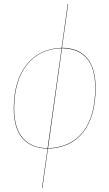

<svg xmlns="http://www.w3.org/2000/svg" viewBox="-20 -750 547 960"><path d="M458 -311Q458 -168.5 396.5 -89.6Q335 -10.7 219.7 -6.8L191.9 189.9H189.9L217.8 -6.8Q132.8 -9.3 90.8 -60.3Q48.8 -111.3 48.8 -207Q48.8 -344.2 112.3 -425.8Q175.8 -507.3 288.1 -510.7V-511.2L318.8 -730H320.8L290 -511.2Q374.5 -509.8 416.3 -458.7Q458 -407.7 458 -311ZM50.8 -207Q50.8 -111.8 92.8 -61.3Q134.8 -10.7 217.8 -8.8L288.1 -508.8Q176.8 -505.9 113.8 -425Q50.8 -344.2 50.8 -207ZM220.2 -8.8Q334.5 -13.2 395.3 -91.1Q456.1 -168.9 456.1 -311Q456.1 -505.4 290 -508.8Z"/></svg>

Font: Fira Sans Compressed Two
Style: Italic
Weight: 100
Width: 3
Italic angle: -8°
Designer: Carrois Corporate & Edenspiekermann AG
Foundry: Carrois Corporate GbR & Edenspiekermann AG
Version: Version 4.203;PS 004.203;hotconv 1.0.88;makeotf.lib2.5.64775